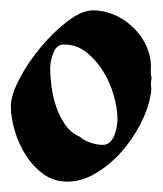

<svg xmlns="http://www.w3.org/2000/svg" viewBox="-20 -775 314 371"><path d="M160 -755Q179 -755 198 -747.5Q217 -740 232.5 -726.5Q248 -713 258 -695.5Q268 -678 271 -658Q272 -650 271.5 -641Q271 -632 273 -624Q271 -616 272 -608Q273 -600 271 -592Q267 -566 252 -536.5Q237 -507 215 -482Q193 -457 165.5 -440.5Q138 -424 110 -424Q84 -424 64 -438.5Q44 -453 30 -475Q16 -497 8.5 -522.5Q1 -548 1 -569Q1 -591 17.5 -622.5Q34 -654 58.5 -683.5Q83 -713 110.5 -734Q138 -755 160 -755ZM77 -644Q77 -628 79.5 -608Q82 -588 88.5 -569Q95 -550 106 -534Q117 -518 134 -511Q141 -504 154.5 -499.5Q168 -495 178 -495Q187 -495 192.5 -500.5Q198 -506 201 -513.5Q204 -521 205.5 -529.5Q207 -538 207 -545Q207 -565 200 -590Q193 -615 179.5 -637Q166 -659 147 -674Q128 -689 104 -689Q89 -689 83 -672.5Q77 -656 77 -644Z"/></svg>

Font: Hand Textur
Style: Regular
Weight: 400
Designer: F. H. Ehmcke um 1935
Foundry: Peter Wiegel
Version: Version 1.000